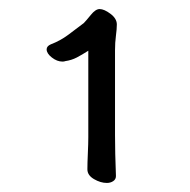

<svg xmlns="http://www.w3.org/2000/svg" viewBox="-20 -730 420 424"><path d="M236 -341Q236 -334 230 -330Q224 -326 216 -326Q202 -326 187.5 -334.5Q173 -343 173 -356V-357Q173 -369 174 -391.5Q175 -414 175 -427V-618Q161 -609 149.5 -603Q138 -597 124 -595Q122 -594 118 -594Q106 -594 94.5 -603Q83 -612 83 -621Q83 -628 92 -632Q113 -640 130.5 -653Q148 -666 165 -679Q170 -684 180.5 -697Q191 -710 200 -710Q210 -710 224 -699.5Q238 -689 238 -676Q238 -666 236 -651Q234 -636 234 -619V-432Q234 -416 234.5 -390Q235 -364 236 -342Z"/></svg>

Font: QiushuiShotai
Style: Regular
Weight: 600
Designer: Fontworks Inc.
Foundry: Fontworks Inc.
Version: Version 1.250